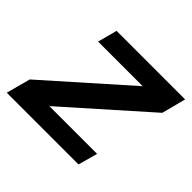

<svg xmlns="http://www.w3.org/2000/svg" viewBox="-151 -646 791 791"><g transform="rotate(45 244.5 -250.0)"><path d="M513.7 -500H114.3L91.8 -415H351.6L2.9 -105.5L-25.4 0H392.6L416 -85H137.7L486.3 -394.5Z"/></g></svg>

Font: FreeUniversal
Style: BoldItalic
Weight: 700
Italic angle: -11°
Version: Version 1.001